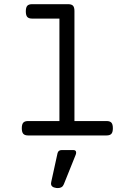

<svg xmlns="http://www.w3.org/2000/svg" viewBox="-20 -661 640 937"><path d="M530.8 -35.2Q530.8 -16.1 523.7 -8.1Q516.6 0 500 0H117.2Q100.6 0 93.5 -8.1Q86.4 -16.1 86.4 -35.2Q86.4 -54.2 93.5 -62.3Q100.6 -70.3 117.2 -70.3H270V-570.3H136.7Q120.1 -570.3 113 -578.4Q106 -586.4 106 -605.5Q106 -624.5 113 -632.6Q120.1 -640.6 136.7 -640.6H312.5Q329.1 -640.6 336.2 -633.1Q343.3 -625.5 343.3 -607.4V-70.3H500Q516.6 -70.3 523.7 -62.3Q530.8 -54.2 530.8 -35.2ZM351.6 84Q351.6 89.8 348.6 96.2L291.5 238.3Q284.2 256.8 262.7 256.8Q257.3 256.8 254.4 256.3Q229 252.9 229 234.9Q229 232.9 230 227.1L260.7 86.9Q264.6 71.3 281.2 71.3H337.9Q351.6 71.3 351.6 84Z"/></svg>

Font: Courier Prime Sans
Style: Regular
Weight: 400
Designer: Alan Dague-Greene
Foundry: Quote-Unquote Apps
Version: Version 3.020